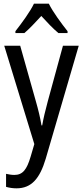

<svg xmlns="http://www.w3.org/2000/svg" viewBox="-20 -786 452 1046"><path d="M246 -766H165C144 -722 100 -662 64 -616V-606H113C140 -629 173 -664 205 -699C237 -664 268 -631 298 -606H348V-616C314 -659 268 -721 246 -766ZM3 -537 167 -1 147 67C126 138 104 167 58 167C43 167 26 164 13 161V232C31 237 49 240 70 240C152 240 197 186 229 79L409 -537H323L240 -233C227 -185 216 -139 210 -103H206C199 -146 188 -190 176 -232L90 -537Z"/></svg>

Font: Noto Sans Lao Condensed
Style: Regular
Weight: 400
Width: 3
Designer: Monotype Design Team
Foundry: Monotype Imaging Inc.
Version: Version 2.004